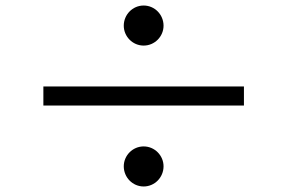

<svg xmlns="http://www.w3.org/2000/svg" viewBox="-20 -723 1040 695"><path d="M428 -630C428 -591 460 -558 500 -558C540 -558 572 -591 572 -630C572 -670 540 -703 500 -703C460 -703 428 -670 428 -630ZM137 -410V-341H863V-410ZM428 -121C428 -81 460 -48 500 -48C540 -48 572 -81 572 -121C572 -160 540 -193 500 -193C460 -193 428 -160 428 -121Z"/></svg>

Font: Spoqa Han Sans Neo Regular
Style: Regular
Weight: 400
Designer: [Spoqa Han Sans Neo] Dong-huui Kim  Younghwa Kang  Yujin Lee  [Noto Sans] Ryoko NISHIZUKA  (kana & ideographs); Paul D. 
Foundry: Spoqa (http://www.spoqa-han-sans.com)
Version: Version 1.000